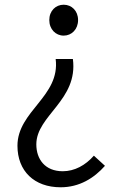

<svg xmlns="http://www.w3.org/2000/svg" viewBox="-20 -574 507 814"><path d="M237 220C317 220 379 181 425 129L378 86C342 127 296 152 246 152C171 152 134 101 134 38C134 -85 312 -149 289 -324H216C236 -165 54 -104 54 44C54 151 125 220 237 220ZM250 -423C284 -423 311 -450 311 -489C311 -528 284 -554 250 -554C216 -554 189 -528 189 -489C189 -450 216 -423 250 -423Z"/></svg>

Font: Noto Sans CJK SC DemiLight
Style: Regular
Weight: 350
Designer: Ryoko NISHIZUKA 西塚涼子 (kana, bopomofo & ideographs); Paul D. Hunt (Latin, Greek & Cyrillic); Sandoll Communications 산돌커뮤니
Foundry: Adobe
Version: Version 2.004;hotconv 1.0.118;makeotfexe 2.5.65603